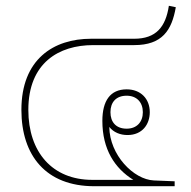

<svg xmlns="http://www.w3.org/2000/svg" viewBox="-20 -644 662 664"><path d="M306 0H584V-17L512 -20C442 -23 359 -108 358 -205C373 -186 396 -177 421 -177C472 -177 498 -214 498 -256C498 -302 467 -335 418 -335C361 -335 334 -295 334 -226C334 -127 377 -62 441 -22H299C161 -22 78 -118 78 -264C78 -427 184 -488 302 -488H444C541 -488 574 -539 588 -619L564 -624C553 -551 520 -510 444 -510H295C165 -510 54 -439 54 -264C54 -106 139 0 306 0ZM418 -199C381 -199 362 -222 362 -256C362 -290 381 -313 418 -313C453 -313 474 -290 474 -256C474 -222 453 -199 418 -199Z"/></svg>

Font: Noto Sans Thai Looped Thin
Style: Regular
Weight: 100
Designer: Sasikarn Vongin, Ben Mitchell
Foundry: The Fontpad Ltd
Version: Version 1.001